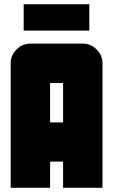

<svg xmlns="http://www.w3.org/2000/svg" viewBox="-20 -896 540 916"><path d="M93 -750V-876H406V-750ZM281 -312V-500H219V-312ZM469 0H281V-125H219V0H31V-594Q31 -632 59 -660Q87 -688 125 -688H375Q413 -688 441 -660Q469 -632 469 -594Z"/></svg>

Font: CostaRica
Style: Normal
Weight: 900
Version: Version 1.3